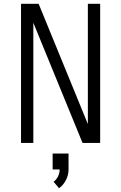

<svg xmlns="http://www.w3.org/2000/svg" viewBox="-20 -755 640 1014"><path d="M91 0V-735H184L444 -100V-735H509V0H416L156 -635V0ZM292 239 263 205Q278 194 286.5 176.5Q295 159 295 140H258V56H342V140Q342 169 328.5 195.5Q315 222 292 239Z"/></svg>

Font: Iosevka SS04 Light Extended
Style: Regular
Weight: 300
Width: 7
Monospace: yes
Designer: Belleve Invis
Foundry: Belleve Invis
Version: Version 19.0.0; ttfautohint (v1.8.4)